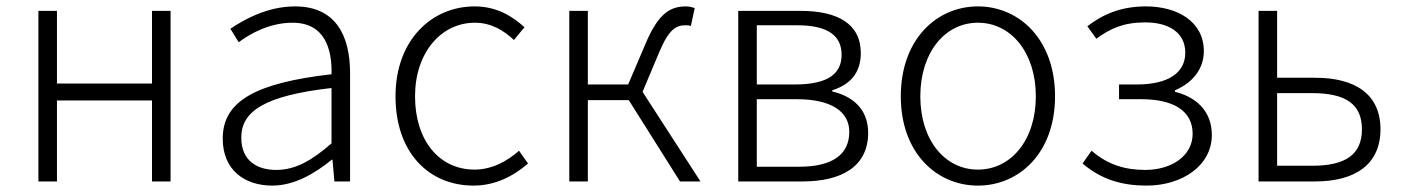

<svg xmlns="http://www.w3.org/2000/svg" viewBox="-20 -567 4383 600"><path d="M100 0H158V-253H455V0H513V-533H455V-306H158V-533H100Z M831 13C899 13 963 -24 1017 -68H1019L1025 0H1074V-338C1074 -456 1029 -547 902 -547C815 -547 741 -505 700 -477L726 -435C763 -463 824 -496 894 -496C995 -496 1018 -414 1016 -335C781 -308 676 -252 676 -134C676 -35 745 13 831 13ZM843 -36C784 -36 734 -64 734 -137C734 -219 806 -268 1016 -292V-119C953 -64 902 -36 843 -36Z M1460 13C1527 13 1584 -16 1630 -56L1602 -96C1566 -64 1518 -37 1463 -37C1351 -37 1277 -130 1277 -266C1277 -402 1358 -496 1464 -496C1514 -496 1553 -473 1586 -442L1619 -482C1582 -515 1534 -547 1463 -547C1331 -547 1216 -444 1216 -266C1216 -89 1321 13 1460 13Z M1988 -280 2041 -406C2071 -477 2094 -488 2122 -488C2130 -488 2132 -488 2139 -486L2151 -542C2145 -544 2134 -547 2124 -547C2075 -547 2038 -526 1998 -432L1943 -303H1817V-533H1759V0H1817V-254H1945L2105 0H2169Z M2287 0H2488C2612 0 2693 -48 2693 -152C2693 -231 2638 -268 2581 -281V-285C2632 -301 2670 -335 2670 -401C2670 -493 2597 -533 2482 -533H2287ZM2345 -303V-488H2472C2569 -488 2610 -454 2610 -396C2610 -338 2570 -303 2463 -303ZM2345 -46V-257H2470C2577 -257 2634 -219 2634 -155C2634 -84 2581 -46 2478 -46Z M3036 13C3165 13 3277 -89 3277 -266C3277 -444 3165 -547 3036 -547C2907 -547 2795 -444 2795 -266C2795 -89 2907 13 3036 13ZM3036 -37C2932 -37 2856 -130 2856 -266C2856 -402 2932 -496 3036 -496C3140 -496 3217 -402 3217 -266C3217 -130 3140 -37 3036 -37Z M3563 13C3675 13 3767 -50 3767 -145C3767 -223 3714 -265 3652 -280V-285C3707 -308 3742 -352 3742 -407C3742 -500 3659 -547 3561 -547C3481 -547 3425 -521 3378 -485L3406 -446C3450 -478 3491 -497 3559 -497C3630 -497 3684 -467 3684 -402C3684 -341 3633 -303 3532 -303H3477V-257H3546C3648 -257 3707 -220 3707 -149C3707 -79 3640 -36 3559 -36C3498 -36 3443 -51 3391 -96L3363 -56C3423 -5 3488 13 3563 13Z M3913 0H4090C4216 0 4294 -54 4294 -163C4294 -272 4216 -324 4090 -324H3971V-533H3913ZM3971 -49V-276H4080C4185 -276 4236 -242 4236 -163C4236 -84 4185 -49 4080 -49Z"/></svg>

Font: Noto Sans JP Light
Style: Regular
Weight: 300
Designer: Ryoko NISHIZUKA (kana & ideographs); Paul D. Hunt (Latin, Greek & Cyrillic); Wenlong ZHANG (bopomofo); Sandoll Communica
Foundry: Adobe Systems Incorporated
Version: Version 1.004;PS 1.004;hotconv 1.0.82;makeotf.lib2.5.63406